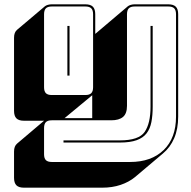

<svg xmlns="http://www.w3.org/2000/svg" viewBox="-20 -750 884 889"><path d="M453 119H91Q67 119 56 108Q45 97 45 73V-48Q45 -61 48.5 -70Q52 -79 59 -85L184 -191H91Q67 -191 56 -202Q45 -213 45 -237V-575Q45 -588 48.5 -597Q52 -606 59 -612L188 -721Q193 -725 201.5 -727.5Q210 -730 220 -730H375Q399 -730 410 -719Q421 -708 421 -684V-593L572 -721Q577 -725 585.5 -727.5Q594 -730 604 -730H759Q783 -730 794 -719Q805 -708 805 -684V-210Q805 -153 786.5 -110Q768 -67 734 -39L605 70Q577 93 538.5 106Q500 119 453 119ZM184 -36Q184 -17 192.5 -8.5Q201 0 220 0H582Q681 0 738 -55.5Q795 -111 795 -210V-684Q795 -703 786.5 -711.5Q778 -720 759 -720H604Q585 -720 576.5 -711.5Q568 -703 568 -684V-260Q568 -224 549.5 -208.5Q531 -193 495 -193H220Q201 -193 192.5 -184.5Q184 -176 184 -157ZM375 -310Q394 -310 402.5 -318.5Q411 -327 411 -346V-684Q411 -703 402.5 -711.5Q394 -720 375 -720H220Q201 -720 192.5 -711.5Q184 -703 184 -684V-346Q184 -327 192.5 -318.5Q201 -310 220 -310ZM302 -400H292V-630H302ZM535 -90H274V-100H535Q623 -100 650 -139.5Q677 -179 677 -256V-630H687V-256Q687 -216 681 -185Q675 -154 659 -133Q643 -112 613 -101Q583 -90 535 -90ZM279 -203H407V-309Z"/></svg>

Font: Bungee Shade
Style: Regular
Weight: 400
Designer: David Jonathan Ross
Foundry: David Jonathan Ross
Version: Version 1.000;PS 1.0;hotconv 1.0.72;makeotf.lib2.5.5900